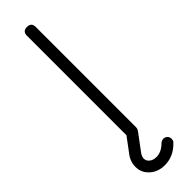

<svg xmlns="http://www.w3.org/2000/svg" viewBox="-282 -637 802 802"><g transform="rotate(-45 119.0 -236.0)"><path d="M145 -26Q145 -15 139 -9V-8L89 59Q75 76 75 90Q75 104 87 113.5Q99 123 118 123Q147 123 174 96Q183 89 192 89Q202 89 209 96Q216 103 216 114Q216 125 209 131Q170 172 118 172Q79 172 52.5 148.5Q26 125 26 90Q26 57 49 29L93 -30V-618Q93 -644 119 -644Q145 -644 145 -618Z"/></g></svg>

Font: Jura
Style: Regular
Weight: 400
Designer: Daniel Johnson, Alexei Vanyashin
Foundry: Daniel Johnson
Version: Version 5.103